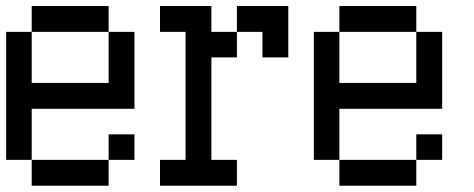

<svg xmlns="http://www.w3.org/2000/svg" viewBox="-20 -546 1540 624"><path d="M83 -276.4H333V-442.4H83ZM0 -26.4V-442.4H83V-526.4H333V-442.4H417V-192.4H83V-26.4ZM333 -26.4V57.6H83V-26.4ZM333 -26.4V-109.4H417V-26.4Z M500 -26.4H583V-442.4H500V-526.4H667V-442.4H750V-359.4H667V-26.4H750V57.6H500ZM750 -442.4V-526.4H917V-359.4H833V-442.4Z M1083 -276.4H1333V-442.4H1083ZM1000 -26.4V-442.4H1083V-526.4H1333V-442.4H1417V-192.4H1083V-26.4ZM1333 -26.4V57.6H1083V-26.4ZM1333 -26.4V-109.4H1417V-26.4Z"/></svg>

Font: KH Dot kagurazaka 12
Style: Regular
Weight: 400
Designer: Original version for X68000 by Keitarou Hiraki (http://hp.vector.co.jp/authors/VA000874/) / TrueType conversion by Homem
Version: Version 1.00.20150527